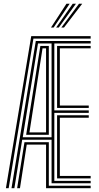

<svg xmlns="http://www.w3.org/2000/svg" viewBox="-20 -990 520 1010"><path d="M11.1 0 144.3 -800H456.9V-787.1H155.8L25.6 0ZM40.5 0 168.3 -774.2H456.9V-761.3H265.8V-409.3H446.9V-396.4H265.8V-38.7H456.9V-25.8H251.3V-255H96.7L55.6 0ZM70.1 0 108.7 -242.1H236.8V-12.9H456.9V0H222.3V-229.2H120.6L85 0ZM99.7 -267.9H251.3V-761.3H179.8ZM117.6 -280.8 192.3 -748.5H236.8V-280.8ZM134.9 -293.7H222.3V-735.6H203.7ZM280.3 -422.2V-748.5H456.9V-735.6H294.8V-435H446.9V-422.2ZM280.3 -51.5V-383.5H446.9V-370.6H294.8V-64.4H456.9V-51.5ZM248.1 -845 329.5 -970.2H346.4L261.9 -845ZM302.5 -845 395.5 -970.2H412.4L316.5 -845ZM275.2 -845 362.5 -970.2H379.4L289.2 -845Z"/></svg>

Font: Big Shoulders Inline Thin
Style: Regular
Weight: 100
Designer: Patric King
Foundry: XO Type Co
Version: Version 2.002